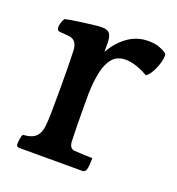

<svg xmlns="http://www.w3.org/2000/svg" viewBox="-96 -639 587 637"><g transform="rotate(20 197.5 -320.0)"><path d="M40 -80Q30 -80 30 -90Q30 -97 31.5 -108Q33 -119 37 -125Q69 -127 82.5 -141Q96 -155 98 -180Q100 -197 100.5 -234.5Q101 -272 101 -311Q101 -350 100.5 -387Q100 -424 99 -446Q97 -482 69 -485L35 -488Q25 -489 25 -501Q25 -515 35 -533Q52 -537 77 -540.5Q102 -544 126 -547Q150 -550 162 -550Q182 -550 189.5 -540Q197 -530 197 -505Q197 -492 197 -476Q219 -515 251 -537.5Q283 -560 322 -560Q345 -560 359 -555Q373 -550 383 -544Q390 -540 390 -532Q390 -513 378.5 -486.5Q367 -460 353 -450Q307 -476 273 -476Q243 -476 226.5 -456.5Q210 -437 203 -403.5Q196 -370 195 -328Q195 -315 195 -301.5Q195 -288 195 -275Q195 -245 195.5 -214.5Q196 -184 197 -159Q198 -146 203 -140.5Q208 -135 214 -134Q230 -133 248.5 -132Q267 -131 280 -131Q280 -121 279 -108Q278 -95 276 -90Q273 -80 262 -80Z"/></g></svg>

Font: Gowun Batang
Style: Bold
Weight: 700
Designer: Yanghee Ryu
Foundry: Yanghee Ryu
Version: Version 2.000